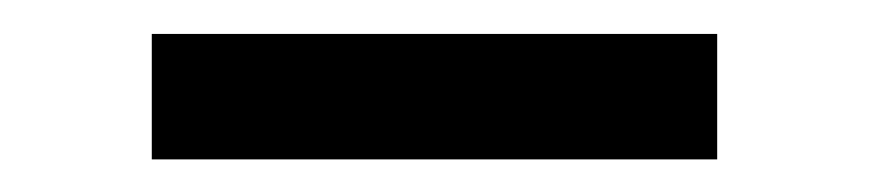

<svg xmlns="http://www.w3.org/2000/svg" viewBox="-20 -308 529 116"><path d="M71.7 -287.5H413.3V-211.7H71.7Z"/></svg>

Font: 0xA000-Squarish
Style: Squareish
Weight: 400
Version: Version 0.1